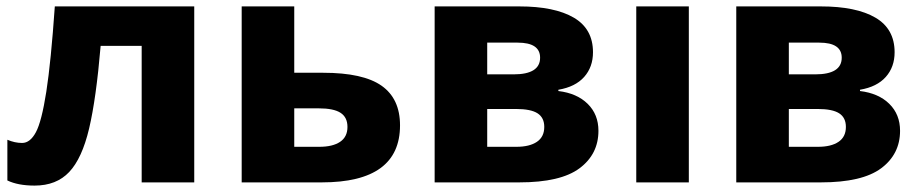

<svg xmlns="http://www.w3.org/2000/svg" viewBox="-20 -569 2872 599"><path d="M422 0V-426H294Q280 -261 258 -168Q236 -75 196 -32.5Q156 10 88 10Q36 10 3 -6V-133Q26 -123 49 -123Q74 -123 92 -156.5Q110 -190 124.5 -283Q139 -376 151 -549H586V0Z M988 -342Q1113 -342 1170.5 -301.5Q1228 -261 1228 -178Q1228 0 984 0H734V-549H898V-342ZM974 -231H898V-111H976Q1018 -111 1041 -126.5Q1064 -142 1064 -173Q1064 -203 1042.5 -217Q1021 -231 974 -231Z M1722 -289V-285Q1780 -278 1813.5 -245Q1847 -212 1847 -161Q1847 -88 1788 -44Q1729 0 1600 0H1336V-549H1600Q1710 -549 1770 -514Q1830 -479 1830 -406Q1830 -360 1802.5 -329Q1775 -298 1722 -289ZM1595 -436H1500V-337H1582Q1665 -337 1665 -389Q1665 -436 1595 -436ZM1590 -229H1500V-111H1591Q1632 -111 1655 -126.5Q1678 -142 1678 -173Q1678 -202 1657 -215.5Q1636 -229 1590 -229Z M1965 0V-549H2129V0Z M2663 -289V-285Q2721 -278 2754.5 -245Q2788 -212 2788 -161Q2788 -88 2729 -44Q2670 0 2541 0H2277V-549H2541Q2651 -549 2711 -514Q2771 -479 2771 -406Q2771 -360 2743.5 -329Q2716 -298 2663 -289ZM2536 -436H2441V-337H2523Q2606 -337 2606 -389Q2606 -436 2536 -436ZM2531 -229H2441V-111H2532Q2573 -111 2596 -126.5Q2619 -142 2619 -173Q2619 -202 2598 -215.5Q2577 -229 2531 -229Z"/></svg>

Font: Noto Sans UI ExtraBold
Style: Regular
Weight: 800
Designer: Monotype Design Team
Foundry: Monotype Imaging Inc.
Version: Version 1.001